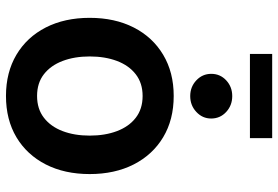

<svg xmlns="http://www.w3.org/2000/svg" viewBox="-163 -748 922 636"><g transform="rotate(90 298.0 -430.0)"><path d="M297.9 11.2Q219.7 11.2 161.4 -23.4Q103 -58.1 71 -120.6Q39.1 -183.1 39.1 -266.1Q39.1 -349.1 71 -411.9Q103 -474.6 161.4 -509.5Q219.7 -544.4 297.9 -544.4Q376.5 -544.4 434.6 -509.5Q492.7 -474.6 524.7 -411.9Q556.6 -349.1 556.6 -266.1Q556.6 -183.1 524.7 -120.6Q492.7 -58.1 434.6 -23.4Q376.5 11.2 297.9 11.2ZM297.9 -91.8Q340.8 -91.8 370.1 -114.5Q399.4 -137.2 414.3 -176.5Q429.2 -215.8 429.2 -266.1Q429.2 -316.9 414.3 -356.4Q399.4 -396 370.1 -418.7Q340.8 -441.4 297.9 -441.4Q255.4 -441.4 226.1 -418.7Q196.8 -396 181.9 -356.4Q167 -316.9 167 -266.1Q167 -215.8 181.9 -176.5Q196.8 -137.2 225.8 -114.5Q254.9 -91.8 297.9 -91.8ZM298.3 -599.1Q267.6 -599.1 246.1 -619.4Q224.6 -639.6 224.6 -668.9Q224.6 -698.2 246.1 -718.3Q267.6 -738.3 298.3 -738.3Q329.1 -738.3 350.8 -718.3Q372.6 -698.2 372.6 -668.5Q372.6 -639.6 350.8 -619.4Q329.1 -599.1 298.3 -599.1ZM437.5 -870.6V-796.9H158.7V-870.6Z"/></g></svg>

Font: Inter 20pt SemiBold
Style: Regular
Weight: 600
Version: Version 4.001;git-66647c0bb